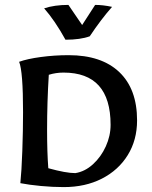

<svg xmlns="http://www.w3.org/2000/svg" viewBox="-20 -757 618 783"><path d="M63 -10Q68 -58 71 -141.5Q74 -225 74 -300Q74 -466 58 -505Q91 -517 146.5 -524.5Q202 -532 260 -532Q394 -532 466.5 -463Q539 -394 539 -266Q539 -186 501 -124.5Q463 -63 395.5 -28.5Q328 6 240 6Q195 6 147 1.5Q99 -3 63 -10ZM431 -248Q431 -461 239 -461Q208 -461 179 -452Q172 -340 172 -227Q172 -136 177 -71Q249 -51 287 -51Q326 -57 359 -87Q392 -117 411.5 -160Q431 -203 431 -248ZM160 -723Q202 -737 259 -737L315 -655L368 -737Q400 -737 437 -729Q392 -678 346 -609Q308 -595 247 -595Q204 -673 160 -723Z"/></svg>

Font: Mirza Medium
Style: Regular
Weight: 500
Designer: Arabic design by Kourosh Beigpour, Latin design by Eduardo Tunni, engineering by Lasse Fister
Version: Version 1.0010g